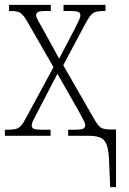

<svg xmlns="http://www.w3.org/2000/svg" viewBox="-20 -556 528 786"><path d="M427 114Q426 68 419 43.5Q412 19 395 9.5Q378 0 345 0H259V-25H285Q313 -25 321 -29.5Q329 -34 329 -43Q329 -51 321.5 -65Q314 -79 300 -105L215 -254L135 -100Q124 -79 117 -65.5Q110 -52 110 -42Q110 -33 118 -29Q126 -25 151 -25H187V0H0V-25H11Q32 -25 44.5 -28Q57 -31 67 -42.5Q77 -54 89 -78L199 -281L95 -462Q77 -494 64.5 -502.5Q52 -511 26 -511H17V-536H188V-511H171Q142 -511 135 -506.5Q128 -502 128 -494Q128 -486 135.5 -472.5Q143 -459 155 -438L222 -316L284 -434Q295 -456 302 -470.5Q309 -485 309 -494Q309 -503 301 -507Q293 -511 267 -511H240V-536H412V-511H406Q386 -511 374 -508Q362 -505 352.5 -494.5Q343 -484 330 -460L239 -289L363 -73Q380 -42 392.5 -34Q405 -26 430 -26H455V210H431Z"/></svg>

Font: Noto Serif Condensed ExtraLight
Style: Regular
Weight: 200
Width: 3
Designer: Monotype Design Team
Foundry: Monotype Imaging Inc.
Version: Version 2.013; ttfautohint (v1.8.4.7-5d5b)